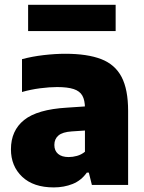

<svg xmlns="http://www.w3.org/2000/svg" viewBox="-20 -786 614 816"><path d="M208.5 10.5Q122 10.5 74.2 -34.8Q26.5 -80 26.5 -151.5Q26.5 -231 82.5 -276Q138.5 -321 264.5 -328.5L368.5 -335.5L389.5 -234.5L285 -227.5Q246 -225 228.5 -210.2Q211 -195.5 211 -170Q211 -145.5 226.8 -132Q242.5 -118.5 272 -118.5Q289 -118.5 307.2 -123.5Q325.5 -128.5 341 -141V-327Q341 -360 330 -379.5Q319 -399 293 -407.5Q267 -416 222.5 -416Q190.5 -416 150.2 -410.8Q110 -405.5 73.5 -395V-534.5Q116 -546 165.5 -551.8Q215 -557.5 257.5 -557.5Q351 -557.5 410 -534.8Q469 -512 496.8 -458.8Q524.5 -405.5 524.5 -314.5V0H370.5L357.5 -52.5H349Q325.5 -19 288.8 -4.2Q252 10.5 208.5 10.5ZM99.5 -654V-765.5H471.5V-654Z"/></svg>

Font: Encode Sans Condensed Thin ExtraBold
Style: Regular
Weight: 800
Version: Version 3.002